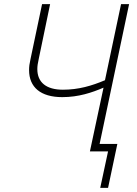

<svg xmlns="http://www.w3.org/2000/svg" viewBox="-20 -734 662 931"><path d="M466 177H504L549 -36H463L606 -714H567L489 -345C425 -318 361 -299 285 -299C205 -299 161 -334 161 -399C161 -413 163 -427 168 -449L223 -714H184L128 -448C123 -426 121 -411 121 -394C121 -311 177 -263 282 -263C361 -263 426 -285 482 -309L416 0H504Z"/></svg>

Font: Noto Sans ExtraLight
Style: Italic
Weight: 200
Italic angle: -12°
Designer: Monotype Design Team
Foundry: Monotype Imaging Inc.
Version: Version 2.013